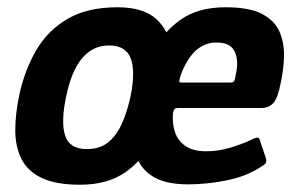

<svg xmlns="http://www.w3.org/2000/svg" viewBox="-20 -500 818 528"><path d="M200 8Q134 8 95 -10.5Q56 -29 39 -63Q22 -97 22 -141.5Q22 -186 33 -239Q48 -308 80 -362.5Q112 -417 166.5 -448.5Q221 -480 303 -480Q375 -480 410.5 -447Q446 -414 453 -359.5Q460 -305 445 -239Q431 -173 402.5 -117Q374 -61 325 -26.5Q276 8 200 8ZM219 -90Q253 -90 275.5 -107Q298 -124 313.5 -156.5Q329 -189 339 -235Q353 -304 339.5 -339.5Q326 -375 280 -375Q235 -375 205.5 -339.5Q176 -304 162 -235Q147 -165 159 -127.5Q171 -90 219 -90ZM357 -237Q371 -299 399 -354.5Q427 -410 475.5 -445Q524 -480 600 -480Q666 -480 701 -461.5Q736 -443 749 -412Q762 -381 761 -344.5Q760 -308 752 -272Q744 -230 731.5 -216.5Q719 -203 699 -203H469Q463 -203 460.5 -200.5Q458 -198 456 -191Q453 -161 461 -137Q469 -113 490 -98.5Q511 -84 547 -84Q582 -84 615.5 -94.5Q649 -105 665 -113Q679 -120 686.5 -121.5Q694 -123 697 -107L711 -66Q714 -55 710 -50.5Q706 -46 694 -39Q655 -14 601 -3.5Q547 7 497 7Q439 7 405 -12Q371 -31 357.5 -64.5Q344 -98 345.5 -142.5Q347 -187 357 -237ZM628 -293Q633 -314 632 -330.5Q631 -347 625 -359Q619 -371 607 -377Q595 -383 575 -383Q555 -383 539 -375Q523 -367 511.5 -354Q500 -341 491.5 -325.5Q483 -310 478 -296Q473 -281 473 -277Q473 -273 478 -273Q512 -273 546 -273Q580 -273 613 -273Q621 -273 623.5 -276.5Q626 -280 628 -293Z"/></svg>

Font: Glory
Style: Bold Italic
Weight: 700
Italic angle: -12°
Version: Version 1.011